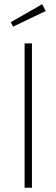

<svg xmlns="http://www.w3.org/2000/svg" viewBox="-20 -887 266 907"><path d="M179.2 -867.2 195.8 -835 42 -761.2 30.8 -782.2ZM130.9 -682.1V0H96.2V-682.1Z"/></svg>

Font: Fira Sans Compressed UltraLight
Style: Regular
Weight: 200
Width: 1
Designer: Carrois Corporate & Edenspiekermann AG
Foundry: Carrois Corporate GbR & Edenspiekermann AG
Version: Version 4.203;PS 004.203;hotconv 1.0.88;makeotf.lib2.5.64775